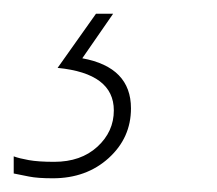

<svg xmlns="http://www.w3.org/2000/svg" viewBox="-86 -20 316 280"><path d="M-9 240Q40 240 72.5 210.5Q105 181 105 138Q105 78 34 65L79 0H54L-2 79Q80 87 80 141Q80 172 56 194Q32 216 -7 216Q-30 216 -44 213.5Q-58 211 -66 208V233Q-56 235 -43.5 237.5Q-31 240 -9 240Z"/></svg>

Font: Noto Sans Display Condensed Thin
Style: Italic
Weight: 250
Width: 3
Italic angle: -12°
Designer: Monotype Design Team
Foundry: Monotype Imaging Inc.
Version: Version 1.900